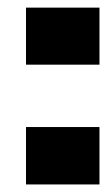

<svg xmlns="http://www.w3.org/2000/svg" viewBox="-20 -488 283 508"><path d="M243.2 0H48.8V-151.9H243.2ZM243.2 -316.9H48.8V-467.8H243.2Z"/></svg>

Font: LT Superior Black
Style: Regular
Weight: 900
Designer: Daniel Lyons
Foundry: LyonsType
Version: Version 2.005